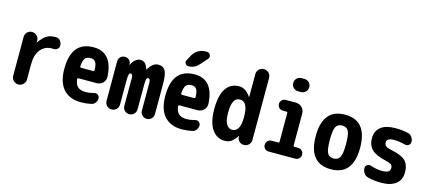

<svg xmlns="http://www.w3.org/2000/svg" viewBox="-57 -1299 4114 1837"><g transform="rotate(15 2000.0 -380.5)"><path d="M388.7 -530.3Q414.1 -529.3 429.7 -508.8Q445.3 -488.3 445.3 -461.9Q445.3 -440.4 428.2 -427.2Q411.1 -414.1 388.7 -416H375Q305.7 -416 263.7 -363.8Q221.7 -311.5 221.7 -219.7V-68.4Q221.7 -40 201.7 -20Q181.6 0 154.3 0Q125 0 105 -20Q85 -40 85 -68.4V-452.1Q85 -480.5 104.5 -500Q124 -519.5 151.9 -519.5Q179.7 -519.5 199.7 -500Q219.7 -480.5 219.7 -452.1V-435.5Q219.7 -434.6 220.7 -434.6Q222.7 -434.6 222.7 -435.5Q258.8 -487.3 293 -508.8Q327.1 -530.3 375 -530.3Z M811.5 -309.6Q822.3 -309.6 823.2 -322.3Q822.3 -377.9 806.6 -400.4Q791 -422.9 759.8 -422.9Q720.7 -422.9 703.1 -401.4Q685.5 -379.9 681.6 -320.3Q681.6 -310.5 693.4 -309.6ZM759.8 -530.3Q946.3 -530.3 959 -291Q960 -254.9 934.6 -230.5Q909.2 -206.1 873 -206.1H694.3Q690.4 -206.1 686.5 -202.1Q682.6 -198.2 683.6 -194.3Q691.4 -139.6 717.8 -118.2Q744.1 -96.7 794.9 -96.7Q833 -96.7 877.9 -109.4Q897.5 -114.3 913.6 -102.1Q929.7 -89.8 929.7 -70.3Q929.7 -44.9 915 -25.4Q900.4 -5.9 876 -1Q826.2 9.8 775.4 9.8Q663.1 9.8 601.6 -58.1Q540 -126 540 -259.8Q540 -530.3 759.8 -530.3Z M1400.4 -530.3Q1448.2 -530.3 1469.2 -494.1Q1490.2 -458 1490.2 -360.4V-65.4Q1490.2 -38.1 1471.2 -19Q1452.1 0 1425.3 0Q1398.4 0 1379.4 -19Q1360.4 -38.1 1360.4 -65.4V-339.8Q1360.4 -379.9 1338.9 -379.9Q1331.1 -379.9 1326.7 -375Q1322.3 -370.1 1319.8 -352.5Q1317.4 -335 1317.4 -299.8V-65.4Q1317.4 -38.1 1298.3 -19Q1279.3 0 1252 0Q1224.6 0 1205.6 -19Q1186.5 -38.1 1186.5 -65.4V-339.8Q1186.5 -379.9 1166 -379.9Q1158.2 -379.9 1153.8 -375Q1149.4 -370.1 1146.5 -352.5Q1143.6 -335 1143.6 -299.8V-67.4Q1143.6 -39.1 1124.5 -19.5Q1105.5 0 1077.1 0Q1048.8 0 1029.3 -19.5Q1009.8 -39.1 1009.8 -67.4V-460Q1009.8 -485.4 1027.3 -502.4Q1044.9 -519.5 1070.3 -519.5H1073.2Q1097.7 -519.5 1114.3 -503.4Q1130.9 -487.3 1131.8 -462.9V-456.1Q1131.8 -455.1 1132.8 -455.1Q1133.8 -455.1 1133.8 -456.1Q1148.4 -490.2 1173.3 -510.3Q1198.2 -530.3 1221.7 -530.3Q1249 -530.3 1267.1 -514.2Q1285.2 -498 1298.8 -456.1Q1298.8 -455.1 1299.8 -455.1Q1301.8 -455.1 1301.8 -456.1Q1345.7 -530.3 1400.4 -530.3Z M1811.5 -309.6Q1822.3 -309.6 1823.2 -322.3Q1822.3 -377.9 1806.6 -400.4Q1791 -422.9 1759.8 -422.9Q1720.7 -422.9 1703.1 -401.4Q1685.5 -379.9 1681.6 -320.3Q1681.6 -310.5 1693.4 -309.6ZM1759.8 -530.3Q1946.3 -530.3 1959 -291Q1960 -254.9 1934.6 -230.5Q1909.2 -206.1 1873 -206.1H1694.3Q1690.4 -206.1 1686.5 -202.1Q1682.6 -198.2 1683.6 -194.3Q1691.4 -139.6 1717.8 -118.2Q1744.1 -96.7 1794.9 -96.7Q1833 -96.7 1877.9 -109.4Q1897.5 -114.3 1913.6 -102.1Q1929.7 -89.8 1929.7 -70.3Q1929.7 -44.9 1915 -25.4Q1900.4 -5.9 1876 -1Q1826.2 9.8 1775.4 9.8Q1663.1 9.8 1601.6 -58.1Q1540 -126 1540 -259.8Q1540 -530.3 1759.8 -530.3ZM1804.7 -769.5H1815.4Q1840.8 -769.5 1850.6 -747.1Q1860.4 -724.6 1843.8 -706.1L1780.3 -634.8Q1740.2 -589.8 1679.7 -589.8Q1660.2 -589.8 1649.4 -606.9Q1638.7 -624 1649.4 -641.6L1678.7 -696.3Q1697.3 -730.5 1731.4 -750Q1765.6 -769.5 1804.7 -769.5Z M2320.3 -254.9V-264.6Q2320.3 -409.2 2240.2 -410.2Q2162.1 -410.2 2162.1 -259.8Q2162.1 -182.6 2183.6 -146.5Q2205.1 -110.4 2240.2 -110.4Q2320.3 -110.4 2320.3 -254.9ZM2385.7 -750Q2415 -750 2435.1 -730Q2455.1 -710 2455.1 -681.6V-66.4Q2455.1 -39.1 2435.5 -19.5Q2416 0 2388.7 0H2384.8Q2358.4 0 2340.3 -18.6Q2322.3 -37.1 2321.3 -61.5V-69.3Q2321.3 -70.3 2320.3 -70.3Q2318.4 -70.3 2318.4 -69.3Q2289.1 -25.4 2262.2 -7.8Q2235.4 9.8 2200.2 9.8Q2120.1 9.8 2072.8 -58.6Q2025.4 -127 2025.4 -259.8Q2025.4 -396.5 2071.3 -463.4Q2117.2 -530.3 2200.2 -530.3Q2266.6 -530.3 2315.4 -456.1Q2315.4 -455.1 2317.4 -455.1Q2318.4 -455.1 2318.4 -456.1V-681.6Q2318.4 -710 2337.9 -730Q2357.4 -750 2385.7 -750Z M2896.5 -107.4Q2918.9 -107.4 2934.6 -91.8Q2950.2 -76.2 2950.2 -52.7Q2950.2 -30.3 2934.6 -15.1Q2918.9 0 2896.5 0H2633.8Q2610.4 0 2595.2 -15.6Q2580.1 -31.2 2580.1 -52.7Q2580.1 -76.2 2596.2 -91.8Q2612.3 -107.4 2633.8 -107.4H2699.2Q2710 -107.4 2710 -118.2V-402.3Q2710 -413.1 2699.2 -413.1H2664.1Q2640.6 -413.1 2625.5 -428.7Q2610.4 -444.3 2610.4 -466.3Q2610.4 -488.3 2626 -503.9Q2641.6 -519.5 2664.1 -519.5H2764.6Q2799.8 -519.5 2824.7 -494.6Q2849.6 -469.7 2849.6 -434.6V-118.2Q2849.6 -107.4 2861.3 -107.4ZM2754.9 -759.8H2785.2Q2812.5 -759.8 2831.1 -740.7Q2849.6 -721.7 2849.6 -694.8Q2849.6 -668 2830.6 -648.9Q2811.5 -629.9 2785.2 -629.9H2754.9Q2727.5 -629.9 2709 -648.9Q2690.4 -668 2690.4 -694.8Q2690.4 -721.7 2709 -740.7Q2727.5 -759.8 2754.9 -759.8Z M3188 -130.4Q3206.1 -96.7 3250 -96.7Q3293.9 -96.7 3312 -130.4Q3330.1 -164.1 3330.1 -260.3Q3330.1 -356.4 3312 -389.6Q3293.9 -422.9 3250 -422.9Q3206.1 -422.9 3188 -389.6Q3169.9 -356.4 3169.9 -260.3Q3169.9 -164.1 3188 -130.4ZM3030.3 -260.3Q3030.3 -530.3 3250 -530.3Q3469.7 -530.3 3469.7 -260.3Q3469.7 9.8 3250 9.8Q3030.3 9.8 3030.3 -260.3Z M3754.9 -320.3Q3864.3 -298.8 3904.8 -259.8Q3945.3 -220.7 3945.3 -144.5Q3945.3 -70.3 3894.5 -30.3Q3843.8 9.8 3750 9.8Q3676.8 9.8 3617.2 -5.9Q3590.8 -12.7 3575.2 -34.7Q3559.6 -56.6 3559.6 -85Q3559.6 -106.4 3577.1 -117.7Q3594.7 -128.9 3615.2 -122.1Q3671.9 -102.5 3724.6 -101.6Q3769.5 -101.6 3788.6 -113.3Q3807.6 -125 3807.6 -150.4Q3807.6 -172.9 3793.9 -184.6Q3780.3 -196.3 3740.2 -205.1Q3641.6 -226.6 3598.1 -267.6Q3554.7 -308.6 3554.7 -379.9Q3554.7 -451.2 3604 -490.7Q3653.3 -530.3 3750 -530.3Q3819.3 -530.3 3875 -516.6Q3899.4 -510.7 3914.6 -489.3Q3929.7 -467.8 3929.7 -442.4Q3929.7 -420.9 3913.1 -409.2Q3896.5 -397.5 3876 -402.3Q3814.5 -418 3764.6 -418Q3691.4 -418 3692.4 -375Q3692.4 -352.5 3706.5 -339.8Q3720.7 -327.1 3754.9 -320.3Z"/></g></svg>

Font: Rounded-X Mgen+ 2m bold
Style: Bold
Weight: 700
Designer: [Source Han Sans]
Ryoko NISHIZUKA  (kana & ideographs); Paul D. Hunt (Latin, Greek & Cyrillic); Wenlong ZHANG  (bopomofo
Version: Version 1.059.20150602